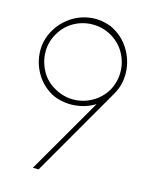

<svg xmlns="http://www.w3.org/2000/svg" viewBox="-104 -730 621 800"><g transform="rotate(15 206.5 -329.5)"><path d="M276 -650Q328 -626 357 -579.5Q386 -533 388 -480Q390 -427 363 -381L141 4H116L304 -321Q275 -303 240 -296Q205 -289 171.5 -294Q138 -299 113 -313Q69 -339 45 -381.5Q21 -424 19.5 -473Q18 -522 44 -567Q65 -604 101.5 -629.5Q138 -655 183.5 -661.5Q229 -668 276 -650ZM283 -617Q245 -638 202 -637.5Q159 -637 122 -616Q85 -595 63 -556Q41 -518 42 -475Q43 -432 64 -394.5Q85 -357 124 -336Q163 -314 205.5 -314.5Q248 -315 285 -336Q322 -357 345 -395Q366 -434 365.5 -476.5Q365 -519 344 -556.5Q323 -594 283 -617Z"/></g></svg>

Font: Lil Grotesk Thin
Style: Regular
Weight: 100
Designer: Bastien Sozeau
Foundry: NBR — Bastien Sozeau
Version: Version 3.003; ttfautohint (v1.8.4.7-5d5b);gftools[0.9.33]